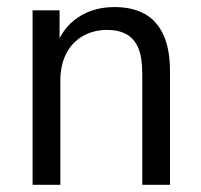

<svg xmlns="http://www.w3.org/2000/svg" viewBox="-20 -515 561 535"><path d="M70.8 0V-486.3H146V-385.2H136.3Q154 -437.3 197.1 -466.3Q240.3 -495.3 299 -495.3Q348.9 -495.3 383.2 -476.2Q417.4 -457.2 435.6 -417.5Q453.7 -377.8 453.7 -316.1V0H376.4V-310Q376.4 -354.7 365.4 -381Q354.4 -407.3 332.4 -419.5Q310.4 -431.7 278.7 -431.7Q241.3 -431.7 211.3 -414.8Q181.3 -397.9 164.8 -366Q148.2 -334 148.2 -291.3V0Z"/></svg>

Font: Nunito Sans 12pt ExtraLight SemiCondensed
Style: Regular
Weight: 200
Width: 4
Version: Version 3.101;gftools[0.9.27]